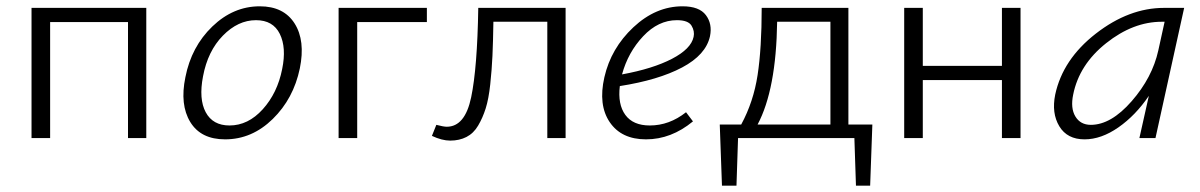

<svg xmlns="http://www.w3.org/2000/svg" viewBox="-20 -438 3807 609"><path d="M444 -413V0H386V-368H139V0H80V-413Z M694 4Q617 4 583.5 -51Q550 -106 568 -193Q587 -290 653.5 -354Q720 -418 804 -418Q880 -418 914.5 -363.5Q949 -309 931 -221Q911 -125 845 -60.5Q779 4 694 4ZM708 -40Q767 -40 813.5 -91.5Q860 -143 875 -219Q889 -287 867.5 -330.5Q846 -374 792 -374Q735 -374 687 -325Q639 -276 624 -196Q610 -124 632.5 -82Q655 -40 708 -40Z M1334 -413V-368H1113V0H1054V-413Z M1774 -413V0H1716V-369H1545Q1544 -305 1542 -261Q1540 -217 1535 -170.5Q1530 -124 1520.5 -94Q1511 -64 1496.5 -39.5Q1482 -15 1459.5 -3.5Q1437 8 1408 8Q1382 8 1350 -7L1364 -42Q1387 -36 1397 -36Q1455 -36 1474.5 -129.5Q1494 -223 1497 -413Z M2145 -418Q2198 -418 2219 -390Q2240 -362 2232 -323Q2219 -264 2143.5 -224Q2068 -184 1946 -165Q1939 -107 1963.5 -73.5Q1988 -40 2041 -40Q2103 -40 2156 -82L2178 -53Q2109 4 2029 4Q1951 4 1914 -50.5Q1877 -105 1897 -193Q1918 -285 1989 -351.5Q2060 -418 2145 -418ZM2180 -321Q2184 -339 2173.5 -356.5Q2163 -374 2127 -374Q2068 -374 2020 -323Q1972 -272 1953 -202Q2051 -220 2111.5 -251.5Q2172 -283 2180 -321Z M2747 -43 2740 151H2695L2690 0H2321L2316 151H2270L2263 -43H2331Q2370 -115 2383 -200Q2396 -285 2396 -413H2671V-43ZM2383 -43H2614V-369H2445Q2442 -154 2383 -43Z M3158 -413H3217V0H3158V-184H2907V0H2848V-413H2907V-229H3158Z M3672 -413H3736L3645 0H3594L3624 -134Q3582 -72 3527.5 -34Q3473 4 3420 4Q3365 4 3340 -37.5Q3315 -79 3327 -138Q3351 -250 3456 -331.5Q3561 -413 3672 -413ZM3440 -42Q3504 -42 3569.5 -117Q3635 -192 3654 -278L3674 -369H3665Q3574 -369 3488.5 -301Q3403 -233 3384 -138Q3375 -95 3391 -68.5Q3407 -42 3440 -42Z"/></svg>

Font: EauTest Semilight
Style: Italic
Weight: 300
Italic angle: -12°
Designer: Christian Thalmann (Catharsis Fonts)
Version: Version 0.001;PS 000.001;hotconv 1.0.88;makeotf.lib2.5.64775